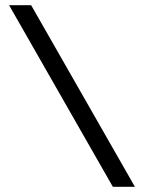

<svg xmlns="http://www.w3.org/2000/svg" viewBox="-20 -720 555 740"><path d="M100 -700 500 0H415L15 -700Z"/></svg>

Font: Venryn Sans
Style: Regular
Weight: 400
Designer: Owen Earl, indestructible type* (font) & Cristiano Sobral (main changes)
Version: Version 3.600; ttfautohint (v1.8.3)